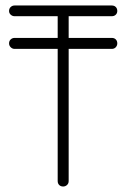

<svg xmlns="http://www.w3.org/2000/svg" viewBox="-20 -679 460 699"><path d="M387 -541Q396 -541 401.5 -535.5Q407 -530 407 -521Q407 -513 401.5 -507Q396 -501 387 -501H230V-20Q230 -11 224 -5.5Q218 0 210 0Q201 0 195.5 -5.5Q190 -11 190 -20V-501H33Q25 -501 19 -507Q13 -513 13 -521Q13 -530 19 -535.5Q25 -541 33 -541H190V-620H33Q25 -620 19 -625.5Q13 -631 13 -639Q13 -648 19 -653.5Q25 -659 33 -659H387Q396 -659 401.5 -653.5Q407 -648 407 -639Q407 -631 401.5 -625.5Q396 -620 387 -620H230V-541Z"/></svg>

Font: Libertine Sup Light
Style: Regular
Weight: 300
Designer: Bastien Sozeau
Foundry: NBR — Bastien Sozeau
Version: Version 2.003; ttfautohint (v1.8.4.7-5d5b);gftools[0.9.33]